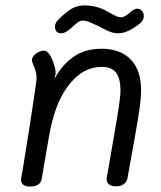

<svg xmlns="http://www.w3.org/2000/svg" viewBox="-20 -689 594 709"><path d="M501 -355Q501 -321 491 -259Q481 -197 459 -77L451 -32Q449 -18 437.5 -9.5Q426 -1 408 -1Q390 -1 381 -9.5Q372 -18 374 -32L382 -77Q400 -179 412.5 -254.5Q425 -330 425 -354Q425 -398 409 -420Q393 -442 356 -442Q299 -442 255.5 -399Q212 -356 188 -290Q169 -238 159 -174L134 -29Q132 -15 121 -7.5Q110 0 92 0Q73 0 64.5 -8Q56 -16 58 -29Q60 -45 62 -51Q97 -265 114 -388Q115 -394 115 -404Q115 -416 111 -428.5Q107 -441 100 -457Q98 -463 98 -467Q98 -480 113 -491Q128 -502 142 -502Q155 -502 166 -483Q173 -472 180 -449Q187 -426 185 -415L181 -397Q206 -446 249 -477.5Q292 -509 356 -509Q424 -509 462.5 -469.5Q501 -430 501 -355ZM183 -591Q183 -604 195 -616Q224 -645 245 -657Q266 -669 292 -669Q338 -669 376 -647Q382 -644 393.5 -637.5Q405 -631 412.5 -628Q420 -625 427 -625Q440 -625 459 -642Q475 -657 487 -657Q497 -657 504 -649Q511 -641 511 -630Q511 -616 500 -605Q475 -585 455 -575.5Q435 -566 415 -566Q392 -566 360 -584L340 -594Q335 -596 317 -604.5Q299 -613 286 -613Q276 -613 266.5 -606Q257 -599 239 -582Q220 -566 206 -566Q195 -566 189 -572.5Q183 -579 183 -591Z"/></svg>

Font: Mali
Style: Italic
Weight: 400
Italic angle: -10°
Version: Version 1.000; ttfautohint (v1.6)